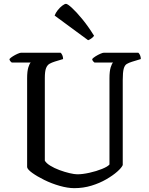

<svg xmlns="http://www.w3.org/2000/svg" viewBox="-20 -978 775 998"><path d="M366 0Q332 0 290 -12Q248 -24 210.5 -42.5Q173 -61 148 -79Q123 -97 121 -109V-571Q121 -608 127.5 -628.5Q134 -649 140 -653H41Q38 -655 34 -659.5Q30 -664 29 -671Q35 -678 47 -685.5Q59 -693 71.5 -698.5Q84 -704 90 -704H295Q300 -700 304 -691Q308 -682 308 -671L265 -658Q249 -653 237.5 -646.5Q226 -640 219.5 -624Q213 -608 213 -572V-143Q220 -130 241 -117Q262 -104 289 -94Q316 -84 341.5 -78Q367 -72 382 -72Q409 -72 445 -80Q481 -88 510.5 -100Q540 -112 549 -123V-571Q549 -608 555.5 -628.5Q562 -649 568 -653H471Q468 -655 464 -659.5Q460 -664 459 -671Q465 -678 477 -685.5Q489 -693 501.5 -698.5Q514 -704 520 -704H699Q704 -700 708 -691Q712 -682 712 -671L666 -657Q650 -652 639 -645.5Q628 -639 623 -620.5Q618 -602 618 -562V-120Q612 -106 589.5 -86Q567 -66 532.5 -46Q498 -26 455.5 -13Q413 0 366 0ZM438 -769 264 -897Q269 -911 280 -925Q291 -939 303.5 -948.5Q316 -958 323 -958Q331 -958 353.5 -937.5Q376 -917 407 -879.5Q438 -842 469 -792Q465 -786 456 -779Q447 -772 438 -769Z"/></svg>

Font: Texturina 72pt Medium
Style: Regular
Weight: 500
Designer: Guillermo Torres Carreño
Foundry: Omnibus-Type
Version: Version 1.002; ttfautohint (v1.8.3)